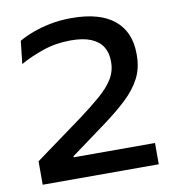

<svg xmlns="http://www.w3.org/2000/svg" viewBox="-76 -719 714 786"><g transform="rotate(-10 281.5 -326.0)"><path d="M38.5 0V-97.5L240 -244.5Q289.5 -281.5 325.8 -312.8Q362 -344 381.8 -376Q401.5 -408 401.5 -446V-450Q401.5 -485 385.8 -510Q370 -535 337.5 -548.5Q305 -562 254 -562Q191.5 -562 137.2 -543.2Q83 -524.5 42 -501L52.5 -596Q76.5 -610 109.5 -622.5Q142.5 -635 183.5 -643.2Q224.5 -651.5 273 -651.5Q389.5 -651.5 449.8 -602.2Q510 -553 510 -461V-455Q510 -402.5 488.8 -360.8Q467.5 -319 426.8 -280.5Q386 -242 327.5 -199L183 -93V-70L140 -88.5H521V0Z"/></g></svg>

Font: Anek Gujarati SemiExpanded Medium
Style: Regular
Weight: 500
Width: 6
Designer: Mrunmayee Ghaisas (Gujarati), Yesha Goshar (Latin)
Foundry: Ek Type
Version: Version 1.003